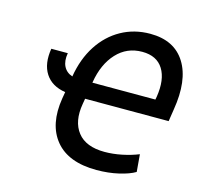

<svg xmlns="http://www.w3.org/2000/svg" viewBox="-107 -853 1041 983"><g transform="rotate(15 413.5 -361.5)"><path d="M101.9 -528.4H189.3Q181.8 -486.2 196 -458.1Q210.2 -430 242.5 -419.4Q258.5 -516 304.3 -586.5Q350.1 -657 419 -695.3Q487.9 -733.7 572.4 -733.7Q700.3 -733.7 757.5 -642Q814.6 -550.4 788 -390.3L778.1 -326H335.2L330.3 -296.9Q313.9 -201.3 358 -145.1Q402 -88.8 501.4 -88.8Q545.5 -88.8 592.9 -98.5Q640.3 -108.3 679.7 -124.3L687.5 -32.3Q656.6 -13.8 602.5 -1.2Q548.3 11.4 485.4 11.4Q335.9 11.4 267.4 -71.7Q198.9 -154.8 221.9 -296.9L228 -332.4Q154.8 -343.8 121.6 -395.2Q88.4 -446.7 101.9 -528.4ZM350.1 -415.1H683.9L686.8 -430.8Q701.7 -524.9 667.8 -579.4Q633.9 -633.9 556.5 -633.9Q475.5 -633.9 421.2 -575.5Q366.8 -517 350.5 -418Z"/></g></svg>

Font: Inter UI Medium
Style: Italic
Weight: 500
Italic angle: 9.39999°
Designer: Rasmus Andersson
Foundry: rsms
Version: 3.2;8d6f07862